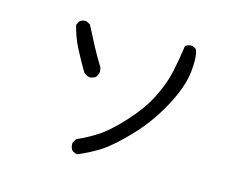

<svg xmlns="http://www.w3.org/2000/svg" viewBox="-94 -776 1187 951"><g transform="rotate(15 500.0 -300.0)"><path d="M370.1 33.2Q354.5 31.2 342.8 21.5Q331.1 5.9 333 -15.6L344.7 -37.1Q397.5 -60.5 447.3 -92.3Q497.1 -124 564.9 -197.3Q632.8 -270.5 670.4 -343.8Q708 -417 722.7 -484.4Q737.3 -551.8 747.1 -623Q761.7 -634.8 783.2 -632.8L802.7 -623Q818.4 -586.9 809.6 -506.8Q800.8 -426.8 744.6 -323.2Q688.5 -219.7 610.4 -138.2Q532.2 -56.6 479.5 -23.4Q426.8 9.8 370.1 33.2ZM331.1 -350.6Q313.5 -354.5 299.8 -366.2Q268.6 -418.9 240.7 -472.7Q212.9 -526.4 199.2 -585L209 -604.5Q222.7 -617.2 244.1 -615.2L264.6 -604.5Q286.1 -561.5 314.5 -508.3Q342.8 -455.1 362.3 -424.8Q376 -407.2 372.1 -381.8L362.3 -362.3Q348.6 -352.5 331.1 -350.6Z"/></g></svg>

Font: NaikaiFont
Style: Regular
Weight: 400
Version: Version 1.67